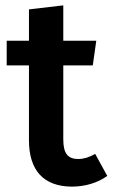

<svg xmlns="http://www.w3.org/2000/svg" viewBox="-20 -681 420 716"><path d="M335 -107C312 -94 291 -88 272 -88C233 -88 216 -109 216 -161V-437H326L339 -529H216V-661L88 -646V-529H5V-437H88V-158C88 -45 143 14 247 15C295 15 343 2 380 -25Z"/></svg>

Font: Fira Sans Medium
Style: Regular
Weight: 500
Designer: Carrois Corporate & Edenspiekermann AG
Foundry: Carrois Corporate GbR & Edenspiekermann AG
Version: Version 4.203